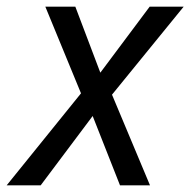

<svg xmlns="http://www.w3.org/2000/svg" viewBox="-56 -556 571 576"><path d="M-36 0 187 -276 80 -536H170L245 -338L393 -536H495L280 -272L394 0H304L222 -208L66 0Z"/></svg>

Font: Noto Sans Display
Style: Italic
Weight: 400
Italic angle: -12°
Designer: Monotype Design Team
Foundry: Monotype Imaging Inc.
Version: Version 2.003